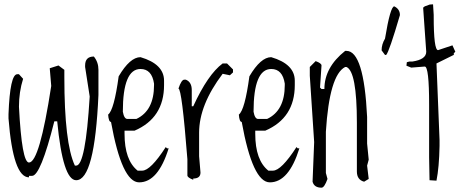

<svg xmlns="http://www.w3.org/2000/svg" viewBox="-20 -826 2107 880"><path d="M410.2 -566.9Q431.2 -541 431.2 -505.9V-391.1Q414.1 0 329.1 0Q268.1 0 242.2 -270H229Q166 -20 127 -20H112.8V-13.2Q40 -13.2 19 -283.2V-303.2Q25.9 -485.8 59.1 -485.8H66.9L85.9 -464.8Q66.9 -404.8 66.9 -336.9Q80.1 -81.1 112.8 -81.1Q161.1 -81.1 214.8 -432.1L208 -513.2L248 -525.9L274.9 -505.9V-472.2Q274.9 -169.9 323.2 -66.9H329.1Q372.1 -66.9 391.1 -383.8L370.1 -519V-525.9Q370.1 -566.9 410.2 -566.9Z M624 -564Q731.9 -532.2 731.9 -456.1V-436Q731.9 -285.2 596.7 -227.1H550.8V-212.9Q550.8 -91.8 610.8 -43.9H631.8Q669.9 -43.9 739.7 -151.9L745.6 -146H752.9Q704.6 9.8 617.7 9.8Q538.6 9.8 488.8 -267.1Q478 -267.1 475.6 -300.8Q502.9 -321.8 523.9 -476.1Q575.7 -564 624 -564ZM543 -314Q548.8 -280.8 564 -280.8H605Q686 -318.8 686 -436V-442.9Q675.8 -509.8 624 -509.8Q543 -509.8 543 -314Z M1000.5 -535.2H1020.5L1047.9 -507.8V-494.1L1033.7 -481L1000.5 -487.8Q892.6 -345.2 892.6 -217.8V-109.9L898.9 -35.2Q898.9 -7.8 865.7 -7.8V-2Q838.9 -12.2 838.9 -22V-96.2Q813.5 -419.9 797.9 -419.9Q811.5 -460.9 824.7 -460.9H831.5Q858.9 -450.2 858.9 -413.1V-338.9H865.7Q932.6 -484.9 1000.5 -535.2Z M1223.1 -564Q1331.1 -532.2 1331.1 -456.1V-436Q1331.1 -285.2 1195.8 -227.1H1149.9V-212.9Q1149.9 -91.8 1210 -43.9H1231Q1269 -43.9 1338.9 -151.9L1344.7 -146H1352.1Q1303.7 9.8 1216.8 9.8Q1137.7 9.8 1087.9 -267.1Q1077.1 -267.1 1074.7 -300.8Q1102.1 -321.8 1123 -476.1Q1174.8 -564 1223.1 -564ZM1142.1 -314Q1147.9 -280.8 1163.1 -280.8H1204.1Q1285.2 -318.8 1285.2 -436V-442.9Q1274.9 -509.8 1223.1 -509.8Q1142.1 -509.8 1142.1 -314Z M1562 -592.8H1567.9Q1647.9 -592.8 1662.6 -290V-168L1669.9 -94.2L1662.6 -66.9L1669.9 -5.9L1648.9 6.8Q1615.7 -2 1615.7 -40V-263.2Q1615.7 -499 1567.9 -519H1562Q1489.7 -481.9 1473.6 -222.2V-33.2L1481 -5.9Q1466.8 34.2 1453.6 34.2Q1419.9 34.2 1412.6 6.8L1419.9 -174.8L1399.9 -479V-519L1426.8 -545.9Q1453.6 -536.1 1453.6 -525.9L1446.8 -424.8L1453.6 -418H1466.8Q1466.8 -517.1 1562 -592.8Z M1813 -756.8Q1763.7 -588.9 1750 -574.2H1744.6L1729 -595.2Q1729 -623 1744.6 -648.9Q1769 -796.9 1787.1 -796.9Q1813 -784.2 1813 -756.8Z M1949.7 -805.2 1964.8 -806.2 1967.8 -757.8V-751Q1967.8 -596.2 1987.8 -596.2L2053.7 -618.2Q2060.5 -604 2066.9 -588.9Q2054.7 -578.1 2061.5 -575.2L1980.5 -535.2L1994.6 -184.1V-157.2Q1992.7 -58.1 1980.5 2L1948.7 0L1946.8 -105V-272V-346.2Q1946.8 -521 1926.8 -521L1864.7 -516.1L1842.8 -524.9L1844.7 -541L1856.4 -543.9H1869.6Q1933.6 -553.2 1933.6 -588.9L1919.4 -791L1926.8 -796.9Z"/></svg>

Font: Loved by the King
Style: Regular
Weight: 400
Designer: Kimberly Geswein
Foundry: Kimberly Geswein
Version: Version 1.002 2006